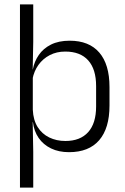

<svg xmlns="http://www.w3.org/2000/svg" viewBox="-20 -683 570 875"><path d="M294.5 10.5Q248 10.5 212.8 -6.5Q177.5 -23.5 156.2 -54.2Q135 -85 130 -126.5H110L129.5 -183Q131.5 -136 151.5 -104.2Q171.5 -72.5 204.5 -56.5Q237.5 -40.5 278 -40.5Q345.5 -40.5 381.8 -80.8Q418 -121 418 -198V-291Q418 -367.5 382 -407.8Q346 -448 277.5 -448Q238 -448 206.8 -431.8Q175.5 -415.5 155.2 -387.2Q135 -359 128 -322L111.5 -366.5H129.5Q136.5 -403 156.8 -432.5Q177 -462 212.2 -479.8Q247.5 -497.5 297.5 -497.5Q386 -497.5 432.5 -443.5Q479 -389.5 479 -286.5V-202Q479 -98.5 432 -44Q385 10.5 294.5 10.5ZM71 172V-663H131.5V-492L129 -366L129.5 -344.5V-140L129 -125.5L131.5 9V172Z"/></svg>

Font: Anek Odia Medium Light
Style: Regular
Weight: 300
Version: Version 1.003